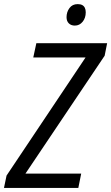

<svg xmlns="http://www.w3.org/2000/svg" viewBox="-45 -927 549 947"><path d="M-25.4 0 -12.7 -61 377 -643.6H119.1L134.3 -713.9H483.4L471.2 -652.3L80.6 -70.8H355.5L341.3 0ZM324.2 -800.8Q305.7 -800.8 294.4 -811.8Q283.2 -822.8 283.2 -842.3Q283.2 -867.7 297.6 -887.2Q312 -906.7 337.9 -906.7Q351.6 -906.7 360.4 -902.1Q369.1 -897.5 373.5 -888.4Q377.9 -879.4 377.9 -866.2Q377.9 -838.4 362.5 -819.6Q347.2 -800.8 324.2 -800.8Z"/></svg>

Font: Open Sans SemiCondensed
Style: Italic
Weight: 400
Width: 4
Italic angle: -12°
Designer: Monotype Design Team
Foundry: Monotype Imaging Inc.
Version: Version 3.000